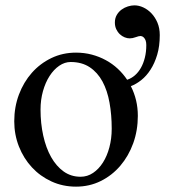

<svg xmlns="http://www.w3.org/2000/svg" viewBox="-20 -679 640 710"><path d="M277.8 -25.4Q303.2 -25.4 324.2 -39.6Q345.2 -53.7 360.6 -77.9Q376 -102.1 384.5 -134.3Q393.1 -166.5 393.1 -203.1Q393.1 -254.4 385 -299.3Q377 -344.2 358.9 -377.7Q340.8 -411.1 311.8 -430.4Q282.7 -449.7 241.2 -449.7Q219.2 -449.7 199 -435.8Q178.7 -421.9 163.3 -397.9Q147.9 -374 138.9 -342Q129.9 -310.1 129.9 -273.9Q129.9 -222.7 139.9 -177.5Q149.9 -132.3 168.9 -98.4Q188 -64.5 215.3 -44.9Q242.7 -25.4 277.8 -25.4ZM570.8 -549.3Q570.8 -508.3 561.3 -476.6Q551.8 -444.8 536.6 -421.4Q521.5 -397.9 502.4 -382.8Q483.4 -367.7 463.9 -360.4Q476.6 -335.4 483.2 -307.9Q489.7 -280.3 489.7 -250.5Q489.7 -196.8 472.7 -149.4Q455.6 -102.1 425 -66.2Q394.5 -30.3 352.5 -9.5Q310.5 11.2 261.2 11.2Q211.9 11.2 170.2 -8.1Q128.4 -27.3 97.9 -60.3Q67.4 -93.3 50 -137.2Q32.7 -181.2 32.7 -230.5Q32.7 -283.2 50 -329.3Q67.4 -375.5 97.9 -409.9Q128.4 -444.3 170.2 -464.4Q211.9 -484.4 261.2 -484.4Q291.5 -484.4 319.3 -477.1Q347.2 -469.7 371.3 -456.5Q395.5 -443.4 415.5 -424.8Q435.5 -406.2 450.7 -383.3V-384.3Q465.8 -389.2 478.8 -400.4Q491.7 -411.6 501 -428Q510.3 -444.3 515.6 -465.6Q521 -486.8 521 -512.2Q521 -522.5 518.6 -529.1Q516.1 -535.6 512.7 -539.3Q509.3 -543 505.9 -544.4Q502.4 -545.9 500.5 -545.9Q493.2 -545.9 481.7 -541.5Q470.2 -537.1 459.5 -537.1Q450.7 -537.1 440.9 -541Q431.2 -544.9 423.1 -552.5Q415 -560.1 409.9 -571Q404.8 -582 404.8 -595.7Q404.8 -611.8 411.9 -623.8Q418.9 -635.7 429.7 -643.6Q440.4 -651.4 453.1 -655.3Q465.8 -659.2 477.1 -659.2Q493.7 -659.2 510.3 -651.4Q526.9 -643.6 540.3 -629.4Q553.7 -615.2 562.3 -595Q570.8 -574.7 570.8 -549.3Z"/></svg>

Font: Khmer Busra Bunong
Style: Regular
Weight: 400
Designer: D. Kanjahn
Version: Version 7.100; 2014